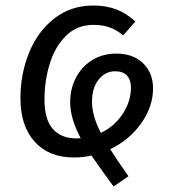

<svg xmlns="http://www.w3.org/2000/svg" viewBox="-20 -558 637 695"><path d="M379 -18Q400 16 445 80L391 117Q332 36 311 5Q282 12 247 12Q157 12 105.5 -45Q54 -102 54 -202Q54 -291 85.5 -368Q117 -445 177 -491.5Q237 -538 317 -538Q364 -538 401 -524Q438 -510 470 -480L426 -430Q402 -450 376.5 -459Q351 -468 318 -468Q259 -468 219 -428.5Q179 -389 160 -327Q141 -265 141 -197Q141 -126 171 -91.5Q201 -57 257 -57Q267 -57 272 -58Q234 -129 234 -188Q234 -237 255 -277Q276 -317 314 -340.5Q352 -364 401 -364Q462 -364 498 -329Q534 -294 534 -238Q534 -172 491 -111.5Q448 -51 379 -18ZM454 -241Q454 -269 439.5 -284.5Q425 -300 397 -300Q361 -300 337 -270Q313 -240 313 -189Q313 -139 345 -77Q394 -100 424 -145.5Q454 -191 454 -241Z"/></svg>

Font: FiraGO Book
Style: Italic
Weight: 350
Italic angle: -8°
Designer: bBox Type GmbH
Foundry: bBox Type GmbH
Version: Version 1.001